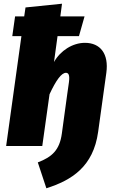

<svg xmlns="http://www.w3.org/2000/svg" viewBox="-20 -784 609 1031"><path d="M436 -554C370 -554 304 -512 270 -451L289 -590H404L434 -696H304L313 -764L117 -744L110 -696H61L46 -590H95L13 0H207L246 -278C281 -353 310 -393 334 -393C347 -393 356 -383 350 -341L341 -278L312 -66C300 21 260 59 183 88L229 227C364 184 481 112 507 -76L535 -278L551 -393C565 -495 519 -554 436 -554Z"/></svg>

Font: Fira Sans Heavy
Style: Italic
Weight: 900
Italic angle: -8°
Designer: bBox Type GmbH & Carrois Corporate GbR & Edenspiekermann AG
Foundry: bBox Type GmbH & Carrois Corporate GbR & Edenspiekermann AG
Version: Version 4.301;PS 004.301;hotconv 1.0.88;makeotf.lib2.5.64775